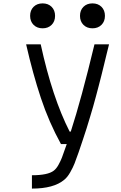

<svg xmlns="http://www.w3.org/2000/svg" viewBox="-20 -926 707 1123"><path d="M468.1 -886.1Q488.3 -906.2 520.8 -906.2Q553.4 -906.2 573.6 -886.1Q593.8 -865.9 593.8 -833.3Q593.8 -800.8 573.6 -780.6Q553.4 -760.4 520.8 -760.4Q488.3 -760.4 468.1 -780.6Q447.9 -800.8 447.9 -833.3Q447.9 -865.9 468.1 -886.1ZM176.4 -886.1Q196.6 -906.2 229.2 -906.2Q261.7 -906.2 281.9 -886.1Q302.1 -865.9 302.1 -833.3Q302.1 -800.8 281.9 -780.6Q261.7 -760.4 229.2 -760.4Q196.6 -760.4 176.4 -780.6Q156.2 -800.8 156.2 -833.3Q156.2 -865.9 176.4 -886.1ZM393.9 -156.2Q455.7 -346.4 532.6 -666.7H617.8Q614.6 -654.3 602.5 -605.1Q590.5 -556 587.2 -542Q584 -528 572.9 -484Q561.8 -440.1 557 -422.2Q552.1 -404.3 541.7 -364.3Q531.2 -324.2 524.4 -301.4Q517.6 -278.6 506.5 -240.9Q495.4 -203.1 486 -173.8Q476.6 -144.5 464.5 -108.1Q452.5 -71.6 440.1 -35.8Q424.5 8.5 415.7 30.9Q406.9 53.4 390.6 82Q374.3 110.7 355.5 125.7Q294.3 177.1 166.7 177.1V99Q259.8 99 294.3 72.3Q309.2 61.2 321.9 38.4Q334.6 15.6 342.1 -3.9Q349.6 -23.4 370.4 -83.3H336.6Q266.3 -210.9 219.1 -352.9Q171.9 -494.8 132.8 -666.7H218.1Q285.8 -355.5 387.4 -156.2Z"/></svg>

Font: TypoPRO Monoid
Style: Regular
Weight: 400
Width: 4
Monospace: yes
Designer: Andreas Larsen (@larsenwork)
Version: Version 0.61